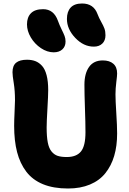

<svg xmlns="http://www.w3.org/2000/svg" viewBox="-20 -1054 729 1087"><path d="M511.2 -790Q453.1 -790 406 -839.6Q358.9 -889.2 358.9 -946.8Q358.9 -988.3 380.1 -1011.2Q401.4 -1034.2 444.8 -1034.2Q510.3 -1034.2 532.2 -974.1Q540.5 -952.1 553 -930.2Q565.4 -908.2 571.3 -892.3Q577.1 -876.5 577.1 -854Q577.1 -824.7 559.3 -807.4Q541.5 -790 511.2 -790ZM284.2 -757.8Q247.1 -757.8 211.7 -781.5Q176.3 -805.2 154.5 -842Q132.8 -878.9 132.8 -916Q132.8 -956.5 155.3 -979.2Q177.7 -1002 224.1 -1002Q284.7 -1002 308.1 -936Q316.9 -911.6 328.6 -887.9Q340.3 -864.3 345.7 -850.1Q351.1 -835.9 351.1 -818.8Q351.1 -791 333 -774.4Q314.9 -757.8 284.2 -757.8ZM365.2 13.2Q282.7 13.2 223.6 -11Q164.6 -35.2 128.9 -82Q93.3 -128.9 76.7 -192.9Q60.1 -256.8 60.1 -341.8Q60.1 -371.1 62.5 -420.7Q64.9 -470.2 64.9 -485.8Q64.9 -540.5 57.9 -583.3Q50.8 -626 50.8 -645Q50.8 -682.1 71.3 -699Q91.8 -715.8 132.8 -715.8Q159.7 -715.8 180.4 -707.8Q201.2 -699.7 218 -681.2Q234.9 -662.6 243.9 -627.9Q252.9 -593.3 252.9 -543.9Q252.9 -513.7 248.5 -438.7Q244.1 -363.8 244.1 -332Q244.1 -280.3 250.5 -247.6Q256.8 -214.8 271.7 -196.5Q286.6 -178.2 306.6 -171.6Q326.7 -165 357.9 -165Q412.6 -165 438.2 -196.3Q463.9 -227.5 463.9 -305.2Q463.9 -359.9 460.9 -441.9Q458 -523.9 458 -574.2Q458 -637.7 484.1 -674.8Q510.3 -711.9 562 -711.9Q600.1 -711.9 621.6 -693.1Q643.1 -674.3 643.1 -638.2Q643.1 -624.5 638.4 -588.4Q633.8 -552.2 633.8 -520Q633.8 -485.8 638.4 -413.6Q643.1 -341.3 643.1 -297.9Q643.1 -227.5 626.5 -171.4Q609.9 -115.2 576.4 -73.5Q543 -31.7 489.3 -9.3Q435.5 13.2 365.2 13.2Z"/></svg>

Font: Shantell Sans Normal
Style: Regular
Weight: 800
Designer: Stephen Nixon, Anya Danilova, Shantell Martin
Foundry: Arrow Type
Version: Version 1.006;[559af2be0]